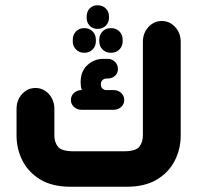

<svg xmlns="http://www.w3.org/2000/svg" viewBox="-20 -711 751 731"><path d="M351 -601Q333 -601 321.5 -613Q310 -625 310 -643V-648Q310 -667 321.5 -679Q333 -691 351 -691Q370 -691 382.5 -679Q395 -667 395 -648V-643Q395 -625 382.5 -613Q370 -601 351 -601ZM462 0H249Q179 0 133.5 -27.5Q88 -55 65.5 -99.5Q43 -144 43 -195V-296Q43 -330 64 -353Q85 -376 115 -376Q145 -376 166 -353Q187 -330 187 -296V-195Q187 -170 200.5 -152.5Q214 -135 260 -135H451Q497 -135 510.5 -152.5Q524 -170 524 -195V-552Q524 -585 545 -608Q566 -631 596 -631Q626 -631 647 -608Q668 -585 668 -552V-195Q668 -144 645.5 -99.5Q623 -55 577.5 -27.5Q532 0 462 0ZM257 -560Q257 -579 269.5 -591.5Q282 -604 301 -604Q320 -604 332.5 -591.5Q345 -579 345 -560V-554Q345 -535 332.5 -522.5Q320 -510 301 -510Q282 -510 269.5 -522.5Q257 -535 257 -554ZM358 -560Q358 -579 370.5 -591.5Q383 -604 402 -604Q422 -604 434.5 -591.5Q447 -579 447 -560V-554Q447 -535 434.5 -522.5Q422 -510 402 -510Q383 -510 370.5 -522.5Q358 -535 358 -554ZM292 -368Q289 -374 288 -382Q287 -390 287 -398Q287 -440 313 -463.5Q339 -487 373 -487H390Q406 -487 417.5 -476Q429 -465 429 -448Q429 -432 417.5 -422Q406 -412 390 -412H385Q381 -412 376 -410Q371 -408 367.5 -403Q364 -398 364 -389Q364 -379 370.5 -373.5Q377 -368 384 -368H413Q429 -368 441 -357.5Q453 -347 453 -330Q453 -314 441 -303.5Q429 -293 413 -293H290Q274 -293 262 -303.5Q250 -314 250 -330Q250 -347 262 -357.5Q274 -368 290 -368Z"/></svg>

Font: Beiruti Black
Style: Regular
Weight: 900
Designer: Arlette Boutros
Foundry: Boutros
Version: Version 1.41